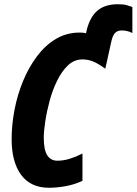

<svg xmlns="http://www.w3.org/2000/svg" viewBox="-20 -878 646 908"><path d="M212 10Q125 10 80 -51Q35 -112 35 -220Q35 -287 48.5 -358Q62 -429 89 -494.5Q116 -560 155 -612Q194 -664 244.5 -694Q295 -724 357 -724Q373 -724 387 -721L391 -740Q408 -802 443.5 -830Q479 -858 537 -858Q564 -858 578 -854Q592 -850 606 -845V-722Q592 -729 579 -731.5Q566 -734 557 -734Q535 -734 524 -722Q513 -710 507 -684L478 -553Q445 -577 421 -587Q397 -597 370 -597Q331 -597 301.5 -569Q272 -541 250 -496Q228 -451 214.5 -400.5Q201 -350 194 -303.5Q187 -257 187 -227Q187 -169 203.5 -143.5Q220 -118 251 -118Q281 -118 311 -127.5Q341 -137 370 -152V-23Q335 -6 292.5 2Q250 10 212 10Z"/></svg>

Font: Noto Sans ExtraCondensed ExtraBold
Style: Italic
Weight: 800
Width: 2
Italic angle: -12°
Designer: Monotype Design Team
Foundry: Monotype Imaging Inc.
Version: Version 2.013; ttfautohint (v1.8.4.7-5d5b)